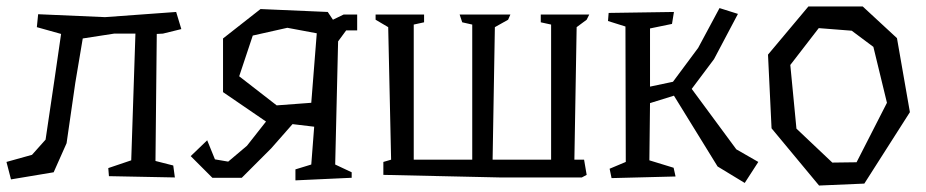

<svg xmlns="http://www.w3.org/2000/svg" viewBox="-20 -546 2865 594"><path d="M525 -509 541 -456 484 -442 465 -441 461 -48 516 -34 521 3 317 -1 315 -26 386 -50 399 -442H333L236 -427L213 -290L186 -103L146 -13L14 9L0 -45L79 -67L121 -114L149 -303L169 -441L94 -462L98 -502L305 -493Z M621 -112 645 -53 686 -46 744 -95 803 -170 670 -261V-427L786 -518L994 -509L1010 -485L1043 -501H1085V-452H1051L1026 -418L1017 -37L1068 -13V4L894 12V-22L943 -37L952 -154L885 -162L819 -87L728 4H637L570 -63ZM836 -220 943 -228 960 -443 869 -460 762 -436 720 -310Z M1787 -52 1795 -5 1780 3H1552H1527L1166 -5V-45L1190 -52L1181 -462L1142 -485V-501H1292V-477L1260 -470V-52H1402H1441V-470L1410 -477L1402 -501H1559L1552 -485L1511 -462L1504 -52H1552H1685V-470L1653 -477V-501H1803L1795 -485L1764 -462L1757 -52Z M2326 -45 2284 20 2200 -31 2065 -250 1991 -227 1989 -50 2064 -27 2070 0 1872 5 1866 -24 1916 -45 1915 -464 1861 -481 1863 -506 2065 -509 2059 -472 1991 -458V-278L2062 -293L2140 -398L2206 -521L2263 -503L2189 -363L2120 -271L2258 -84Z M2513 -459 2425 -345 2444 -148 2555 -43 2630 -44 2724 -228 2682 -401 2615 -451ZM2649 -526 2755 -428 2795 -199 2654 22 2514 28 2367 -149 2356 -377 2481 -526Z"/></svg>

Font: Underdog
Style: Regular
Weight: 400
Designer: Sergey Steblina
Foundry: Sergey Steblina, Jovanny Lemonad
Version: Version 1.001; ttfautohint (v0.9)